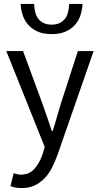

<svg xmlns="http://www.w3.org/2000/svg" viewBox="-20 -745 507 974"><path d="M90 209Q73 209 59 206.5Q45 204 33 199L49 134Q57 136 67 138.5Q77 141 86 141Q128 141 154.5 111.5Q181 82 196 37L207 1L12 -486H97L196 -217Q207 -185 219.5 -149.5Q232 -114 243 -80H247Q258 -113 268 -149Q278 -185 288 -217L375 -486H455L272 40Q259 76 243 107Q227 138 205 160.5Q183 183 155 196Q127 209 90 209ZM242 -572Q200 -572 171 -585Q142 -598 123 -619.5Q104 -641 95 -668.5Q86 -696 85 -725H153Q154 -704 158.5 -684.5Q163 -665 173.5 -651Q184 -637 200.5 -628.5Q217 -620 242 -620Q267 -620 283.5 -628.5Q300 -637 310.5 -651Q321 -665 325.5 -684.5Q330 -704 331 -725H399Q397 -696 388.5 -668.5Q380 -641 361 -619.5Q342 -598 313 -585Q284 -572 242 -572Z"/></svg>

Font: SourceSansPro
Style: Book
Weight: 400
Designer: Paul D. Hunt
Foundry: Adobe Systems Incorporated
Version: Version 2.021;PS 2.000;hotconv 1.0.86;makeotf.lib2.5.63406